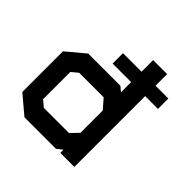

<svg xmlns="http://www.w3.org/2000/svg" viewBox="-178 -857 1018 1018"><g transform="rotate(45 331.0 -348.5)"><path d="M612 -532H516V-1H411V-25L379 0H143L40 -87V-392L143 -478H384L411 -456V-532H272V-610H411V-697H516V-610H612ZM411 -319 365 -372H181L145 -342V-138L180 -108H369L411 -152Z"/></g></svg>

Font: Turret Road ExtraBold
Style: Regular
Weight: 800
Designer: Noponies
Foundry: Noponies
Version: Version 1.001; ttfautohint (v1.8)